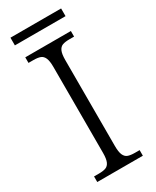

<svg xmlns="http://www.w3.org/2000/svg" viewBox="-213 -893 774 952"><g transform="rotate(-30 174.0 -417.5)"><path d="M43 -32H70Q96 -32 110.5 -37.5Q125 -43 132.5 -60Q140 -77 140 -111V-603Q140 -637 132.5 -654Q125 -671 110.5 -676.5Q96 -682 70 -682H43V-714H304V-682H278Q252 -682 237.5 -676.5Q223 -671 215.5 -654Q208 -637 208 -603V-111Q208 -77 215.5 -60Q223 -43 237.5 -37.5Q252 -32 278 -32H304V0H43ZM28 -835H318V-791H28Z"/></g></svg>

Font: Noto Serif Light
Style: Regular
Weight: 300
Designer: Monotype Design Team
Foundry: Monotype Imaging Inc.
Version: Version 1.001